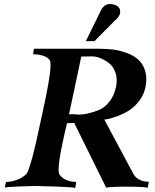

<svg xmlns="http://www.w3.org/2000/svg" viewBox="-20 -935 774 957"><path d="M722 -29 716 1Q706 -4 624 -4.5Q542 -5 509 0L350 -322L314 -321Q259 -92 276 -66Q300 -30 360 -28L355 2Q347 -2 264.5 -5Q182 -8 155 -8Q137 -8 74.5 -5.5Q12 -3 4 0L10 -28Q69 -30 110 -66Q132 -87 184 -337Q244 -603 229 -633Q213 -662 145 -665L149 -692H473Q510 -692 543 -688Q576 -684 610.5 -671.5Q645 -659 668 -639Q691 -619 702.5 -585Q714 -551 706 -506Q699 -465 674.5 -433Q650 -401 622.5 -384Q595 -367 565 -356Q535 -345 519 -342Q503 -339 500 -339L646 -66Q668 -30 722 -29ZM559 -505Q566 -544 555 -574.5Q544 -605 522.5 -621Q501 -637 479 -645.5Q457 -654 439 -654L385 -653Q375 -605 366.5 -565Q358 -525 324 -365Q339 -367 362.5 -364.5Q386 -362 417 -369Q448 -376 476 -388Q504 -400 527 -430.5Q550 -461 559 -505ZM579 -878Q579 -873 578.5 -868.5Q578 -864 575 -859.5Q572 -855 571 -852.5Q570 -850 565.5 -845Q561 -840 560 -839Q559 -838 552 -832L546 -826L451 -730H408L480 -877Q497 -915 528 -915Q547 -915 563 -905.5Q579 -896 579 -878Z"/></svg>

Font: GFS Artemisia
Style: Bold Italic
Weight: 700
Italic angle: -12°
Designer: Designed by Takis Katsoulidis and George D. Matthiopoulos.
Foundry: Designed by Takis Katsoulidis and George D. Matthiopoulos.
Version: Version 1.0